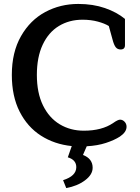

<svg xmlns="http://www.w3.org/2000/svg" viewBox="-20 -729 708 974"><path d="M300 185Q367 164 367 119Q367 82 324 69L344 12Q256 3 187.5 -41Q119 -85 79.5 -163Q40 -241 40 -349Q40 -464 86.5 -545.5Q133 -627 209.5 -668Q286 -709 377 -709Q452 -709 512.5 -688Q573 -667 614 -633V-500Q614 -478 592 -478Q576 -478 567 -489.5Q558 -501 551 -528L532 -597Q511 -610 476 -619.5Q441 -629 399 -629Q331 -629 278.5 -597Q226 -565 196.5 -502Q167 -439 167 -349Q167 -258 198 -194.5Q229 -131 283 -98.5Q337 -66 405 -66Q497 -66 554 -105Q578 -122 589 -122Q602 -122 612 -111.5Q622 -101 622 -86Q622 -59 588 -36Q560 -18 517.5 -4Q475 10 420 13L401 57Q450 76 450 122Q450 157 411 186Q372 215 316 225Z"/></svg>

Font: Maitree Semibold
Style: Regular
Weight: 600
Designer: CadsonDemak Team
Foundry: CadsonDemak
Version: Version 1.010